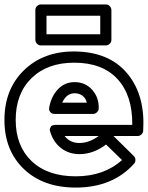

<svg xmlns="http://www.w3.org/2000/svg" viewBox="-32 -806 661 858"><path d="M-12.2 -270Q-12.2 -406.7 74.5 -491.5Q161.1 -576.2 299.8 -576.2Q304.2 -576.2 312.7 -575.7Q321.3 -575.2 325.2 -575.2Q466.8 -566.9 542 -471.2Q617.2 -375.5 607.9 -222.2Q607.4 -211.9 599.9 -205.1Q592.3 -198.2 583 -198.2H475.1L565.9 -108.9Q573.2 -101.6 573.2 -91.3Q573.2 -81.1 566.9 -74.2Q471.2 32.2 306.2 32.2Q161.1 32.2 74.5 -50.8Q-12.2 -133.8 -12.2 -270ZM38.1 -270Q38.1 -154.3 109.1 -86.2Q180.2 -18.1 306.2 -18.1Q432.6 -18.1 513.2 -90.8L441.9 -160.2Q385.3 -117.2 323.2 -117.2Q276.4 -117.2 241.7 -143.6Q207 -169.9 192.9 -215.8Q189 -225.6 191.4 -231.9Q193.8 -238.3 196 -241.5Q198.2 -244.6 203.9 -246.1Q209.5 -247.6 211.7 -247.8Q213.9 -248 216.3 -248H216.8H559.1Q560.5 -379.4 493.2 -452.6Q425.8 -525.9 299.8 -525.9Q179.7 -525.9 108.9 -456.8Q38.1 -387.7 38.1 -270ZM126 -627.9V-761.2Q126 -772 133.8 -779.1Q141.6 -786.1 150.9 -786.1H440.9Q451.7 -786.1 458.7 -778.3Q465.8 -770.5 465.8 -761.2V-627.9Q465.8 -617.2 458 -610.1Q450.2 -603 440.9 -603H150.9Q140.1 -603 133.1 -610.8Q126 -618.7 126 -627.9ZM175.8 -652.8H416V-735.8H175.8ZM188 -326.2Q196.8 -375 226.8 -407Q256.8 -439 301.8 -439Q349.1 -439 379.6 -405Q410.2 -371.1 409.2 -321.8Q409.2 -312.5 401.6 -304.7Q394 -296.9 383.8 -296.9H212.9Q200.7 -296.9 194.6 -303.2Q188.5 -309.6 187.7 -315.2Q187 -320.8 188 -326.2ZM246.1 -347.2H356Q351.1 -367.2 336.7 -378.2Q322.3 -389.2 301.8 -389.2Q264.6 -389.2 246.1 -347.2ZM256.8 -198.2Q280.8 -167 323.2 -167Q365.7 -167 409.2 -198.2Z"/></svg>

Font: Trueno ExtraBold Outline
Style: Regular
Weight: 800
Width: 6
Designer: Julieta Ulanovsky
Foundry: Julieta Ulanovsky
Version: Version 3.001b | FøM Fix